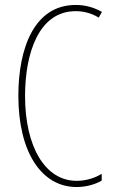

<svg xmlns="http://www.w3.org/2000/svg" viewBox="-20 -744 455 774"><path d="M285 -699C312 -699 346 -693 378 -673L391 -696C357 -715 323 -724 285 -724C117 -724 54 -548 54 -358C54 -131 147 10 289 10C327 10 365 -1 390 -16V-43C370 -31 334 -15 289 -15C161 -15 81 -154 81 -357C81 -529 136 -699 285 -699Z"/></svg>

Font: Noto Sans Malayalam ExtraCondensed Thin
Style: Regular
Weight: 100
Width: 2
Designer: Jelle Bosma - Monotype Design Team
Foundry: Monotype Imaging Inc.
Version: Version 2.104